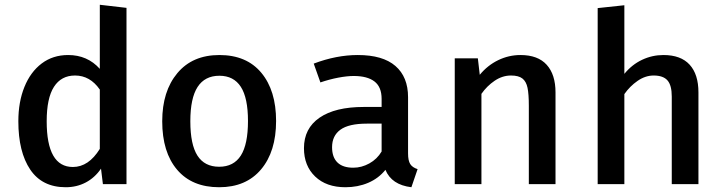

<svg xmlns="http://www.w3.org/2000/svg" viewBox="-20 -773 3040 806"><path d="M511 -740V0H412L404 -65Q378 -27 340 -7Q302 13 256 13Q157 13 107 -61Q57 -135 57 -264Q57 -345 82.5 -408Q108 -471 155 -506.5Q202 -542 266 -542Q347 -542 399 -484V-753ZM176 -264Q176 -72 286 -72Q352 -72 399 -148V-397Q358 -456 295 -456Q237 -456 206.5 -408.5Q176 -361 176 -264Z M1139 -265Q1139 -137 1076 -62Q1013 13 900 13Q786 13 723.5 -60.5Q661 -134 661 -264Q661 -390 724.5 -466Q788 -542 901 -542Q1015 -542 1077 -467.5Q1139 -393 1139 -265ZM779 -264Q779 -166 809 -119.5Q839 -73 900 -73Q961 -73 991 -120Q1021 -167 1021 -265Q1021 -362 991 -408.5Q961 -455 901 -455Q840 -455 809.5 -408Q779 -361 779 -264Z M1733 -63 1707 13Q1624 3 1598 -60Q1569 -24 1525.5 -5.5Q1482 13 1430 13Q1350 13 1303 -32Q1256 -77 1256 -151Q1256 -234 1321.5 -279Q1387 -324 1507 -324H1582V-358Q1582 -408 1552 -431Q1522 -454 1465 -454Q1437 -454 1400 -447Q1363 -440 1325 -427L1297 -506Q1392 -542 1482 -542Q1587 -542 1640 -496Q1693 -450 1693 -365V-129Q1693 -99 1702 -84.5Q1711 -70 1733 -63ZM1582 -137V-254H1520Q1444 -254 1409 -228.5Q1374 -203 1374 -155Q1374 -113 1396.5 -91Q1419 -69 1463 -69Q1498 -69 1530.5 -87Q1563 -105 1582 -137Z M1889 -528H1986L1994 -459Q2027 -499 2071.5 -520.5Q2116 -542 2165 -542Q2238 -542 2275 -501Q2312 -460 2312 -385V0H2200V-329Q2200 -378 2194.5 -404.5Q2189 -431 2173 -443.5Q2157 -456 2125 -456Q2089 -456 2056.5 -434Q2024 -412 2001 -379V0H1889Z M2601 -463Q2633 -502 2675.5 -522Q2718 -542 2765 -542Q2838 -542 2875 -501.5Q2912 -461 2912 -385V0H2800V-368Q2800 -415 2782 -435.5Q2764 -456 2724 -456Q2689 -456 2656.5 -433.5Q2624 -411 2601 -378V0H2489V-739L2601 -751Z"/></svg>

Font: Fira Mono Medium
Style: Regular
Weight: 500
Designer: Carrois Corporate & Edenspiekermann AG
Foundry: Carrois Corporate GbR & Edenspiekermann AG
Version: Version 3.206